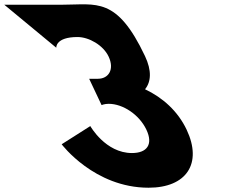

<svg xmlns="http://www.w3.org/2000/svg" viewBox="-322 -862 1068 897"><path d="M-59.1 -639C-59.1 -639 -63.7 -689 40.3 -689C93.3 -689 160.2 -651 185.3 -598C213.7 -538 185.5 -494 135.5 -494H94.5L152.6 -371C152.6 -371 165.8 -377 185.8 -377C251.8 -377 328.4 -327 362 -256C395.1 -186 363.5 -147 294.5 -147C170.5 -147 99.9 -273 99.9 -273L-33.9 -188C-33.9 -188 118.1 15 372.1 15C549.1 15 624.7 -98 550 -256C508.8 -343 438.1 -406 355.6 -445C384.1 -480 387.5 -532 355.4 -600C223.5 -879 127.9 -840 -29.1 -840H-302.1Z"/></svg>

Font: Hussar
Style: BdOpOblFive
Weight: 700
Foundry: Cannot Into Space Fonts
Version: Version 2.00